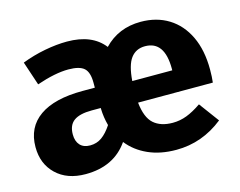

<svg xmlns="http://www.w3.org/2000/svg" viewBox="-83 -674 1021 816"><g transform="rotate(-15 427.5 -265.5)"><path d="M823 -219H494Q501 -152 531.5 -125Q562 -98 615 -98Q647 -98 677 -109.5Q707 -121 742 -145L807 -57Q714 17 600 17Q530 17 476.5 -7Q423 -31 389 -74Q326 17 201 17Q120 17 72 -29Q24 -75 24 -149Q24 -236 89.5 -282Q155 -328 279 -328H333V-350Q333 -396 313 -414Q293 -432 244 -432Q186 -432 104 -404L69 -509Q118 -528 170.5 -538Q223 -548 269 -548Q379 -548 431 -481Q495 -548 593 -548Q663 -548 715.5 -515.5Q768 -483 797 -422Q826 -361 826 -276Q826 -243 823 -219ZM670 -321Q670 -443 584 -443Q544 -443 521.5 -413Q499 -383 494 -314H670ZM346 -160Q336 -197 335 -234V-238H295Q242 -238 216.5 -219.5Q191 -201 191 -160Q191 -130 206.5 -113Q222 -96 251 -96Q280 -96 302.5 -112Q325 -128 346 -160Z"/></g></svg>

Font: Fira Sans BGR
Style: Bold
Weight: 700
Designer: bBox Type GmbH & Carrois Corporate GbR & Edenspiekermann AG
Foundry: bBox Type GmbH & Carrois Corporate GbR & Edenspiekermann AG
Version: Version 4.301